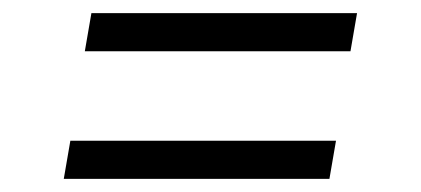

<svg xmlns="http://www.w3.org/2000/svg" viewBox="-20 -486 640 292"><path d="M109 -408 119 -466H523L513 -408ZM77 -214 87 -272H491L481 -214Z"/></svg>

Font: Iosevka Curly Slab LtExObl
Style: Regular
Weight: 300
Width: 7
Italic angle: -9°
Monospace: yes
Designer: Belleve Invis
Foundry: Belleve Invis
Version: Version 11.1.0; ttfautohint (v1.8.3)